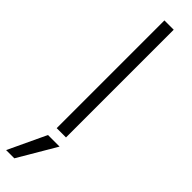

<svg xmlns="http://www.w3.org/2000/svg" viewBox="-342 -680 891 891"><g transform="rotate(45 103.5 -234.5)"><path d="M141 0H80V-707H141ZM40 238H-14L74 51H150Z"/></g></svg>

Font: Hind Siliguri Light
Style: Regular
Weight: 300
Designer: Jyotish Sonowal
Foundry: Indian Type Foundry
Version: Version 1.001;PS 1.0;hotconv 1.0.86;makeotf.lib2.5.63406; tt